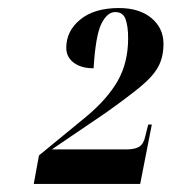

<svg xmlns="http://www.w3.org/2000/svg" viewBox="-20 -844 427 478"><path d="M64 -386 77 -457 194 -553Q247 -597 273 -642.5Q299 -688 299 -749Q299 -779 292.5 -796.5Q286 -814 267 -814Q247 -814 232.5 -785Q218 -756 213 -674Q182 -674 163.5 -688Q145 -702 145 -725Q145 -767 180 -795.5Q215 -824 276 -824Q327 -824 357 -799Q387 -774 387 -735Q387 -702 374 -678Q361 -654 329.5 -628Q298 -602 243 -563L109 -472H294Q316 -472 327 -479Q338 -486 342 -506L349 -534H358L329 -386Z"/></svg>

Font: Noto Serif Display ExtraCondensed ExtraBold
Style: Italic
Weight: 800
Width: 2
Italic angle: -12°
Designer: Monotype Design Team
Foundry: Monotype Imaging Inc.
Version: Version 2.009